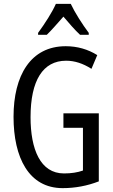

<svg xmlns="http://www.w3.org/2000/svg" viewBox="-20 -963 585 993"><path d="M346 -943H269C250 -900 213 -842 177 -793V-783H222C246 -806 277 -842 308 -877C338 -842 366 -809 394 -783H439V-793C406 -837 367 -898 346 -943ZM308 -377V-302H409V-81C381 -71 348 -66 311 -66C188 -66 138 -192 138 -357C138 -547 202 -649 322 -649C366 -649 409 -635 453 -607L483 -678C435 -708 380 -724 320 -724C138 -724 50 -572 50 -359C50 -148 129 10 304 10C369 10 432 -2 491 -25V-377Z"/></svg>

Font: Noto Sans UI Condensed
Style: Regular
Weight: 400
Width: 3
Designer: Monotype Design Team
Foundry: Monotype Imaging Inc.
Version: Version 1.901